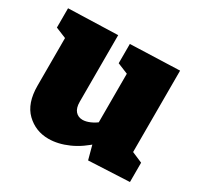

<svg xmlns="http://www.w3.org/2000/svg" viewBox="-124 -696 891 861"><g transform="rotate(30 321.5 -265.0)"><path d="M219 15Q152 15 105 -30.5Q58 -76 58 -167V-433L74 -407L3 -436V-536L258 -544V-199Q258 -167 272 -151Q286 -135 309 -135Q326 -135 347 -144Q368 -153 390 -171L378 -139V-437L394 -407L323 -436V-536L578 -545V-100L556 -133L633 -100V0L422 10L396 -87L423 -79Q374 -32 321 -8.5Q268 15 219 15Z"/></g></svg>

Font: Bitter Thin Black
Style: Regular
Weight: 900
Version: Version 3.020